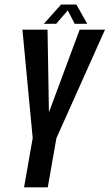

<svg xmlns="http://www.w3.org/2000/svg" viewBox="-20 -802 470 822"><path d="M83 0 120 -211 76 -675H183.5L189.5 -321L321 -675H429.5L221.5 -210.5L184.5 0ZM167.5 -700 241.5 -782.5H307L353.5 -700H300L270 -757.5L220.5 -700Z"/></svg>

Font: Anybody Condensed Medium
Style: Italic
Weight: 500
Width: 3
Italic angle: -10°
Designer: Tyler Finck
Foundry: Etcetera Type Company
Version: Version 1.010; ttfautohint (v1.8.3) -l 8 -r 50 -G 200 -x 14 